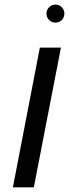

<svg xmlns="http://www.w3.org/2000/svg" viewBox="-20 -803 300 823"><path d="M150.9 -599.1H241.2L125 0H35.2ZM179.2 -745.1Q179.2 -760.7 190.4 -772Q201.7 -783.2 217.3 -783.2Q233.9 -783.2 244.9 -772Q255.9 -760.7 255.9 -745.1Q255.9 -728.5 244.9 -717.3Q233.9 -706.1 217.3 -706.1Q201.7 -706.1 190.4 -717.3Q179.2 -728.5 179.2 -745.1Z"/></svg>

Font: Liberation Sans
Style: Italic
Weight: 400
Italic angle: -12°
Designer: Steve Matteson
Foundry: Ascender Corporation
Version: Version 2.1.5